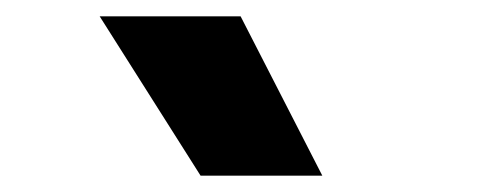

<svg xmlns="http://www.w3.org/2000/svg" viewBox="-20 -828 612 235"><path d="M225.5 -613 102 -808H274.5L374.5 -613Z"/></svg>

Font: Encode Sans Condensed Condensed ExtraBold
Style: Regular
Weight: 800
Width: 3
Designer: Multiple Designers
Foundry: Impallari Type
Version: Version 3.000; ttfautohint (v1.8.3) -l 8 -r 50 -G 200 -x 14 